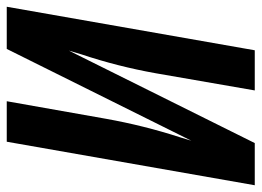

<svg xmlns="http://www.w3.org/2000/svg" viewBox="-137 -652 775 569"><g transform="rotate(90 250.5 -367.5)"><path d="M-14 0 115 -735H234L183 -441Q163 -329 127 -221Q121 -202 116 -184L390 -735H477H515L386 0H266L318 -294Q338 -406 373 -514Q378 -531 383 -547L111 0H24Z"/></g></svg>

Font: Iosevka SS08
Style: Bold Italic
Weight: 700
Italic angle: -10°
Monospace: yes
Designer: Belleve Invis
Foundry: Belleve Invis
Version: 2.1.0; ttfautohint (v1.8.2)